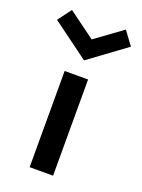

<svg xmlns="http://www.w3.org/2000/svg" viewBox="-185 -710 571 770"><g transform="rotate(20 100.0 -325.0)"><path d="M41.5 0V-410.5H141.5V0ZM100 -477 -57.5 -593 -14.5 -650.5 100 -566.5 215.5 -650.5 258 -593Z"/></g></svg>

Font: League Spartan Medium
Style: Regular
Weight: 500
Foundry: The League of Moveable Type
Version: Version 2.002